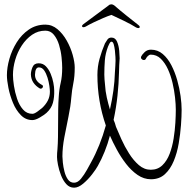

<svg xmlns="http://www.w3.org/2000/svg" viewBox="-20 -787 880 889"><path d="M323 82Q302 82 287 65.5Q272 49 262.5 24.5Q253 0 248.5 -23.5Q244 -47 244 -60Q244 -71 244.5 -78.5Q245 -86 246 -96Q248 -121 248.5 -152.5Q249 -184 249 -217Q249 -250 249.5 -282Q250 -314 252 -339Q254 -374 261 -403.5Q268 -433 268 -473Q268 -493 265 -522Q262 -551 253.5 -579Q245 -607 229.5 -626Q214 -645 190 -645Q156 -645 128.5 -626Q101 -607 81 -576.5Q61 -546 50.5 -510Q40 -474 40 -440Q40 -420 44.5 -390Q49 -360 59 -330Q69 -300 86.5 -280Q104 -260 130 -260Q139 -260 153.5 -270.5Q168 -281 175 -287Q192 -303 201.5 -321.5Q211 -340 211 -363Q211 -372 208.5 -390Q206 -408 200 -427.5Q194 -447 184.5 -461Q175 -475 160 -475Q143 -475 142 -441Q142 -411 174 -394Q179 -392 179 -387Q179 -382 174.5 -378.5Q170 -375 165 -377Q146 -388 135 -404Q124 -420 123 -442Q123 -458 130.5 -476Q138 -494 159 -494Q179 -494 192.5 -480Q206 -466 214.5 -445.5Q223 -425 227 -404Q231 -383 231 -368Q232 -337 225 -311Q218 -285 195 -264Q185 -255 164.5 -243Q144 -231 130 -231Q99 -231 76.5 -254Q54 -277 40 -311Q26 -345 19 -380Q12 -415 12 -439Q12 -474 23.5 -514.5Q35 -555 57.5 -591Q80 -627 113.5 -650Q147 -673 190 -673Q221 -673 246 -652Q271 -631 289 -599Q307 -567 316.5 -533Q326 -499 326 -474Q326 -433 319.5 -401.5Q313 -370 310 -334Q307 -295 297 -247Q287 -199 278 -151.5Q269 -104 269 -63Q269 -54 271 -34Q273 -14 278.5 7.5Q284 29 294.5 44Q305 59 323 59Q340 59 355 40.5Q370 22 382.5 -0.5Q395 -23 402 -36Q422 -72 439.5 -115.5Q457 -159 470 -206Q431 -319 431 -440Q431 -479 441 -515Q451 -551 466 -586Q471 -595 477.5 -604Q484 -613 496 -613Q514 -613 522 -594Q530 -575 532 -552Q534 -529 534 -517Q533 -500 532 -485Q531 -470 531 -451Q530 -400 524 -344Q518 -288 506 -232Q509 -225 512 -217Q515 -209 517 -200Q527 -176 542 -142.5Q557 -109 577.5 -76.5Q598 -44 623 -22.5Q648 -1 678 -1Q710 -1 731.5 -21.5Q753 -42 765.5 -75Q778 -108 784 -146Q790 -184 792 -219Q794 -254 794 -279Q794 -303 790.5 -335.5Q787 -368 779 -402.5Q771 -437 757.5 -466.5Q744 -496 724.5 -515Q705 -534 678 -534Q671 -534 664.5 -527.5Q658 -521 656 -516Q653 -509 646 -509Q640 -509 635.5 -514Q631 -519 634 -526Q637 -533 649 -545Q661 -557 679 -557Q710 -557 733.5 -537Q757 -517 773.5 -485Q790 -453 800.5 -416Q811 -379 816 -343Q821 -307 821 -279Q821 -249 818 -208Q815 -167 807.5 -123Q800 -79 784.5 -41.5Q769 -4 743.5 19.5Q718 43 679 43Q646 43 617 23Q588 3 564 -28Q540 -59 521 -94Q502 -129 489 -159Q479 -121 464.5 -85Q450 -49 433 -19Q425 -4 406.5 20Q388 44 365.5 63Q343 82 323 82ZM489 -280Q499 -324 505 -367.5Q511 -411 512 -451Q513 -468 514 -482Q515 -496 515 -506Q515 -510 514.5 -523.5Q514 -537 512 -553.5Q510 -570 506.5 -582Q503 -594 496 -594Q491 -594 486.5 -585Q482 -576 480 -571Q468 -539 465.5 -508Q463 -477 463 -441Q463 -428 464 -419Q465 -410 466 -398Q468 -364 474.5 -335.5Q481 -307 489 -280ZM620 -657Q616 -657 610 -660Q588 -674 554 -690.5Q520 -707 496 -718Q480 -713 458 -703.5Q436 -694 414 -683.5Q392 -673 377 -664Q371 -661 367 -661Q360 -661 360 -666Q360 -671 366 -675L483 -762Q488 -767 496 -767Q502 -767 509 -762Q534 -740 566 -714.5Q598 -689 621 -671Q627 -667 627 -662Q627 -657 620 -657Z"/></svg>

Font: Ruge Boogie
Style: Regular
Weight: 400
Designer: Robert E. Leuschke
Foundry: Robert E. Leuschke
Version: Version 1.010; ttfautohint (v1.8.3)